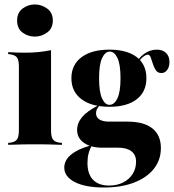

<svg xmlns="http://www.w3.org/2000/svg" viewBox="-20 -654 786 867"><path d="M65.3 -209.7V-352.4Q65.3 -381.5 57.3 -393.5Q49.2 -405.6 25 -408.9L16.9 -409.7V-418.5Q41.1 -416.9 59.7 -416.5Q78.2 -416.1 96.8 -416.1Q126.6 -416.1 154 -419Q181.5 -421.8 210.5 -427.4V-418.5V-209.7ZM137.9 -2.4Q112.9 -2.4 85.9 -2Q58.9 -1.6 16.9 0V-8.9L26.6 -9.7Q49.2 -12.9 57.3 -25Q65.3 -37.1 65.3 -66.1V-209.7H210.5V-66.1Q210.5 -37.1 218.5 -25Q226.6 -12.9 249.2 -9.7L259.7 -8.9V0Q217.7 -1.6 190.7 -2Q163.7 -2.4 137.9 -2.4ZM137.1 -488.7Q106.5 -488.7 81.9 -506.9Q57.3 -525 57.3 -561.3Q57.3 -596.8 81.9 -615.3Q106.5 -633.9 137.1 -633.9Q167.7 -633.9 193.1 -615.3Q218.5 -596.8 218.5 -561.3Q218.5 -525.8 193.1 -507.3Q167.7 -488.7 137.1 -488.7Z M449.2 192.7Q365.3 192.7 317.7 168.1Q270.2 143.5 270.2 103.2Q270.2 69.4 301.2 44Q332.3 18.5 388.7 3.2L393.5 4.8Q384.7 20.2 379.8 39.5Q375 58.9 375 82.3Q375 131.5 400 157.7Q425 183.9 472.6 183.9Q508.9 183.9 536.3 169.8Q563.7 155.6 579 131.5Q594.4 107.3 594.4 75.8Q594.4 45.2 573.4 29Q552.4 12.9 513.7 12.9H441.1Q390.3 12.9 359.3 -8.9Q328.2 -30.6 328.2 -66.9Q328.2 -98.4 350.4 -125Q372.6 -151.6 421 -176.6L428.2 -175.8Q420.2 -166.9 416.9 -158.9Q413.7 -150.8 413.7 -142.7Q413.7 -124.2 429 -114.5Q444.4 -104.8 472.6 -104.8H555.6Q629.8 -104.8 668.1 -74.2Q706.5 -43.5 706.5 14.5Q706.5 68.5 674.6 108.5Q642.7 148.4 585.1 170.6Q527.4 192.7 449.2 192.7ZM474.2 -171.8Q393.5 -171.8 348 -206Q302.4 -240.3 302.4 -300.8Q302.4 -361.3 348 -395.6Q393.5 -429.8 474.2 -429.8Q553.2 -429.8 597.2 -396.4Q641.1 -362.9 641.1 -300.8Q641.1 -239.5 597.2 -205.6Q553.2 -171.8 474.2 -171.8ZM474.2 -180.6Q496 -180.6 510.1 -209.7Q524.2 -238.7 524.2 -300.8Q524.2 -362.9 510.5 -391.9Q496.8 -421 475.8 -421Q454.8 -421 441.1 -391.9Q427.4 -362.9 427.4 -300.8Q427.4 -238.7 440.7 -209.7Q454 -180.6 474.2 -180.6ZM708.9 -324.2Q691.9 -324.2 683.5 -337.1Q675 -350 670.2 -366.1Q665.3 -382.3 660.5 -394.8Q655.6 -407.3 646.8 -407.3Q641.1 -407.3 631.5 -401.2Q621.8 -395.2 611.7 -383.1Q601.6 -371 593.5 -350.8L589.5 -358.1Q603.2 -390.3 629.8 -410.1Q656.5 -429.8 687.9 -429.8Q714.5 -429.8 729.8 -414.9Q745.2 -400 745.2 -374.2Q745.2 -352.4 735.1 -338.3Q725 -324.2 708.9 -324.2Z"/></svg>

Font: Playfair 144pt SemiCondensed Black
Style: Regular
Weight: 900
Width: 4
Designer: Claus Eggers Sørensen
Foundry: Claus Eggers Sørensen
Version: Version 2.203